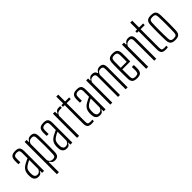

<svg xmlns="http://www.w3.org/2000/svg" viewBox="173 -1969 3368 3368"><g transform="rotate(-45 1856.5 -285.0)"><path d="M145.5 5.5Q96.5 5.5 69.5 -22Q42.5 -49.5 39.5 -100Q39 -115 38.5 -126.8Q38 -138.5 38.5 -153.5Q40 -187 49 -215Q58 -243 78.8 -267.5Q99.5 -292 137 -313.5Q158.5 -326 185.5 -339.2Q212.5 -352.5 235 -362V-499.5Q235 -535 220.5 -550.5Q206 -566 168.5 -566Q137.5 -566 117.8 -552.8Q98 -539.5 96.5 -504.5Q95.5 -485.5 95.2 -466.2Q95 -447 95.5 -430.2Q96 -413.5 96.5 -401H48.5Q47 -429 47 -452.5Q47 -476 47.5 -497Q49 -534.5 61.5 -558.5Q74 -582.5 100.5 -594.5Q127 -606.5 171.5 -606.5Q214.5 -606.5 239 -594.8Q263.5 -583 273.5 -557.5Q283.5 -532 283.5 -492V0H234.5V-51.5H228Q218 -26 200.2 -10.2Q182.5 5.5 145.5 5.5ZM153 -34Q183.5 -34 203.5 -49.5Q223.5 -65 234.5 -96L235 -318.5Q215 -311 194 -300.2Q173 -289.5 143 -269Q110 -247 99 -217Q88 -187 87.5 -152.5Q87.5 -138.5 87.8 -125.8Q88 -113 88.5 -103Q91 -71.5 107.8 -52.8Q124.5 -34 153 -34Z M401.5 200V-600H451.5V-549H462.5Q477.5 -579 497.5 -592.8Q517.5 -606.5 554 -606.5Q603 -606.5 626.2 -581.2Q649.5 -556 651.5 -498Q652.5 -465 652.8 -412.5Q653 -360 653 -301.5Q653 -243 652.8 -189.8Q652.5 -136.5 651.5 -102Q649.5 -44.5 625.5 -19Q601.5 6.5 552.5 6.5Q519.5 6.5 499 -7Q478.5 -20.5 462.5 -51.5H451.5V200ZM540 -34Q571.5 -34 586 -49Q600.5 -64 601 -99Q603.5 -173 604.2 -225.8Q605 -278.5 604.8 -321Q604.5 -363.5 603.5 -406Q602.5 -448.5 601 -501.5Q600.5 -536 587.2 -551.2Q574 -566.5 542 -566.5Q505.5 -566.5 484.2 -550.5Q463 -534.5 451.5 -501.5V-99Q463.5 -62.5 484.8 -48.2Q506 -34 540 -34Z M847 5.5Q798 5.5 771 -22Q744 -49.5 741 -100Q740.5 -115 740 -126.8Q739.5 -138.5 740 -153.5Q741.5 -187 750.5 -215Q759.5 -243 780.2 -267.5Q801 -292 838.5 -313.5Q860 -326 887 -339.2Q914 -352.5 936.5 -362V-499.5Q936.5 -535 922 -550.5Q907.5 -566 870 -566Q839 -566 819.2 -552.8Q799.5 -539.5 798 -504.5Q797 -485.5 796.8 -466.2Q796.5 -447 797 -430.2Q797.5 -413.5 798 -401H750Q748.5 -429 748.5 -452.5Q748.5 -476 749 -497Q750.5 -534.5 763 -558.5Q775.5 -582.5 802 -594.5Q828.5 -606.5 873 -606.5Q916 -606.5 940.5 -594.8Q965 -583 975 -557.5Q985 -532 985 -492V0H936V-51.5H929.5Q919.5 -26 901.8 -10.2Q884 5.5 847 5.5ZM854.5 -34Q885 -34 905 -49.5Q925 -65 936 -96L936.5 -318.5Q916.5 -311 895.5 -300.2Q874.5 -289.5 844.5 -269Q811.5 -247 800.5 -217Q789.5 -187 789 -152.5Q789 -138.5 789.2 -125.8Q789.5 -113 790 -103Q792.5 -71.5 809.2 -52.8Q826 -34 854.5 -34Z M1103 0V-600H1153V-547H1165.5Q1176.5 -578.5 1197 -591.5Q1217.5 -604.5 1254 -604.5Q1261 -604.5 1270.2 -604.2Q1279.5 -604 1287 -603.5V-563H1254Q1211 -563 1187.5 -547.8Q1164 -532.5 1153 -493.5V0Z M1466.5 6.5Q1403 6.5 1378.8 -18.5Q1354.5 -43.5 1354.5 -105V-559.5H1313V-600H1356.5V-770H1405.5V-600H1506V-559.5H1403.5V-99.5Q1403.5 -61.5 1415.5 -47.8Q1427.5 -34 1468.5 -34Q1484 -34 1494 -35Q1504 -36 1518 -37.5V1.5Q1506 3.5 1493.2 5Q1480.5 6.5 1466.5 6.5Z M1671.5 5.5Q1622.5 5.5 1595.5 -22Q1568.5 -49.5 1565.5 -100Q1565 -115 1564.5 -126.8Q1564 -138.5 1564.5 -153.5Q1566 -187 1575 -215Q1584 -243 1604.8 -267.5Q1625.5 -292 1663 -313.5Q1684.5 -326 1711.5 -339.2Q1738.5 -352.5 1761 -362V-499.5Q1761 -535 1746.5 -550.5Q1732 -566 1694.5 -566Q1663.5 -566 1643.8 -552.8Q1624 -539.5 1622.5 -504.5Q1621.5 -485.5 1621.2 -466.2Q1621 -447 1621.5 -430.2Q1622 -413.5 1622.5 -401H1574.5Q1573 -429 1573 -452.5Q1573 -476 1573.5 -497Q1575 -534.5 1587.5 -558.5Q1600 -582.5 1626.5 -594.5Q1653 -606.5 1697.5 -606.5Q1740.5 -606.5 1765 -594.8Q1789.5 -583 1799.5 -557.5Q1809.5 -532 1809.5 -492V0H1760.5V-51.5H1754Q1744 -26 1726.2 -10.2Q1708.5 5.5 1671.5 5.5ZM1679 -34Q1709.5 -34 1729.5 -49.5Q1749.5 -65 1760.5 -96L1761 -318.5Q1741 -311 1720 -300.2Q1699 -289.5 1669 -269Q1636 -247 1625 -217Q1614 -187 1613.5 -152.5Q1613.5 -138.5 1613.8 -125.8Q1614 -113 1614.5 -103Q1617 -71.5 1633.8 -52.8Q1650.5 -34 1679 -34Z M1927.5 0V-600H1976.5V-549H1988Q2001.5 -577.5 2020.8 -592Q2040 -606.5 2075.5 -606.5Q2111 -606.5 2132.5 -592.2Q2154 -578 2162 -547H2173Q2186.5 -575.5 2208.5 -591Q2230.5 -606.5 2266 -606.5Q2313 -606.5 2334.8 -581.2Q2356.5 -556 2357 -498V0H2308V-501Q2308 -536 2294.2 -551.2Q2280.5 -566.5 2251.5 -566.5Q2215.5 -566.5 2197 -549.2Q2178.5 -532 2167.5 -499.5V0H2118.5V-501Q2118.5 -536 2104.5 -551.2Q2090.5 -566.5 2062 -566.5Q2027 -566.5 2007 -549.8Q1987 -533 1976.5 -501.5V0Z M2590.5 6.5Q2524.5 6.5 2496 -19.5Q2467.5 -45.5 2465.5 -104Q2464.5 -145 2463.8 -193.2Q2463 -241.5 2463 -292.5Q2463 -343.5 2463.5 -395.2Q2464 -447 2465.5 -495Q2467.5 -555 2497 -580.8Q2526.5 -606.5 2590 -606.5Q2654 -606.5 2681.2 -579.5Q2708.5 -552.5 2711 -497Q2711.5 -485.5 2712 -451.5Q2712.5 -417.5 2712.2 -373.2Q2712 -329 2710 -288H2513Q2513 -241.5 2513.8 -194Q2514.5 -146.5 2515 -99.5Q2516 -62.5 2533.5 -48.2Q2551 -34 2588.5 -34Q2627 -34 2643.8 -48.2Q2660.5 -62.5 2662 -99.5Q2663 -114.5 2662.8 -143.5Q2662.5 -172.5 2661 -200H2710Q2711.5 -178.5 2711.8 -149.2Q2712 -120 2711 -104Q2708 -45 2681.8 -19.2Q2655.5 6.5 2590.5 6.5ZM2513 -328H2662Q2663 -361.5 2663.2 -396.8Q2663.5 -432 2663.2 -460Q2663 -488 2662 -500Q2660 -537.5 2642.2 -551.8Q2624.5 -566 2590 -566Q2549 -566 2532.5 -549.5Q2516 -533 2515 -500Q2514.5 -459 2513.8 -416Q2513 -373 2513 -328Z M2816.5 0V-600H2866.5V-549H2879Q2893 -578 2916 -592.2Q2939 -606.5 2970.5 -606.5Q3021 -606.5 3043.5 -580Q3066 -553.5 3066.5 -498V0H3017.5L3016.5 -501Q3016 -536 3002.5 -551.2Q2989 -566.5 2957 -566.5Q2925.5 -566.5 2901 -549.5Q2876.5 -532.5 2866.5 -501.5V0Z M3301.5 6.5Q3238 6.5 3213.8 -18.5Q3189.5 -43.5 3189.5 -105V-559.5H3148V-600H3191.5V-770H3240.5V-600H3341V-559.5H3238.5V-99.5Q3238.5 -61.5 3250.5 -47.8Q3262.5 -34 3303.5 -34Q3319 -34 3329 -35Q3339 -36 3353 -37.5V1.5Q3341 3.5 3328.2 5Q3315.5 6.5 3301.5 6.5Z M3537 6.5Q3493 6.5 3466.2 -5.2Q3439.5 -17 3427 -42.2Q3414.5 -67.5 3413 -108.5Q3411.5 -144 3410.5 -190.8Q3409.5 -237.5 3409.5 -289.5Q3409.5 -341.5 3410.2 -393.2Q3411 -445 3413 -491Q3415 -532.5 3427.2 -557.8Q3439.5 -583 3466.2 -594.8Q3493 -606.5 3537 -606.5Q3582 -606.5 3608.8 -594.8Q3635.5 -583 3647.5 -557.5Q3659.5 -532 3661 -491Q3662.5 -450.5 3663.5 -403Q3664.5 -355.5 3664.5 -305.2Q3664.5 -255 3663.8 -205Q3663 -155 3661 -108.5Q3659.5 -67.5 3647.2 -42.2Q3635 -17 3608.2 -5.2Q3581.5 6.5 3537 6.5ZM3537 -34Q3579.5 -34 3595 -49.8Q3610.5 -65.5 3612 -100.5Q3614 -146.5 3615 -195.5Q3616 -244.5 3616 -295.5Q3616 -346.5 3615.2 -397.8Q3614.5 -449 3612 -499.5Q3610.5 -537 3593.8 -551.5Q3577 -566 3537 -566Q3496.5 -566 3480 -550.8Q3463.5 -535.5 3462 -497Q3460 -453 3459 -404.5Q3458 -356 3458 -305.2Q3458 -254.5 3459 -203.2Q3460 -152 3462 -102.5Q3463.5 -64.5 3480 -49.2Q3496.5 -34 3537 -34Z"/></g></svg>

Font: Big Shoulders Text ExtraLight
Style: Regular
Weight: 250
Version: Version 2.002